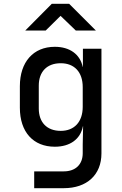

<svg xmlns="http://www.w3.org/2000/svg" viewBox="-20 -805 640 1005"><path d="M112 -645H219L297 -722L377 -645H482L342 -785H251ZM159 180H314C435 180 511 110 511 -2V-550H414V-455H413C399 -521 345 -560 267 -560C154 -560 84 -480 84 -354V-241C84 -114 154 -37 267 -37C346 -37 401 -76 414 -144H415L413 -49V-3C413 56 375 92 314 92H159ZM298 -120C225 -120 183 -165 183 -237V-357C183 -429 225 -474 298 -474C369 -474 413 -428 413 -349V-246C413 -167 369 -120 298 -120Z"/></svg>

Font: JetBrains Mono Medium
Style: Regular
Weight: 436
Monospace: yes
Designer: Philipp Nurullin, Konstantin Bulenkov
Foundry: JetBrains
Version: Version 2.305